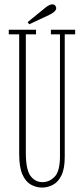

<svg xmlns="http://www.w3.org/2000/svg" viewBox="-20 -834 378 866"><path d="M169.5 12Q144 12 120.2 -0.8Q96.5 -13.5 81.5 -46.2Q66.5 -79 66.5 -139.5V-679H19.5V-700H142.5V-679H96.5V-145Q96.5 -70 117.2 -41.2Q138 -12.5 171.5 -12.5Q203 -12.5 226.8 -37.2Q250.5 -62 250.5 -130V-679H209.5V-700H319V-679H272V-126.5Q272 -73 257.2 -43Q242.5 -13 219 -0.5Q195.5 12 169.5 12ZM112 -724.5 104.5 -734 186 -800.5Q193 -806 201 -810.2Q209 -814.5 216 -814.5Q226.5 -814.5 231.5 -805Q233.5 -801.5 233.5 -797.5Q233.5 -788 223.2 -779.8Q213 -771.5 201.5 -766.5Z"/></svg>

Font: Imbue 50pt Thin
Style: Regular
Weight: 100
Designer: Tyler Finck
Foundry: Etcetera Type Company
Version: Version 1.102; ttfautohint (v1.8.3)